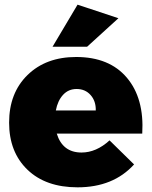

<svg xmlns="http://www.w3.org/2000/svg" viewBox="-20 -795 649 822"><path d="M353 -595H205L312 -775L487 -717ZM306 -551Q448 -551 523 -462.5Q598 -374 589 -223H223Q248 -142 329 -142Q392 -142 449 -194L554 -91Q465 7 312 7Q176 7 97.5 -68.5Q19 -144 19 -270Q19 -397 98 -474Q177 -551 306 -551ZM219 -322H390Q391 -362 368 -388Q345 -414 308 -414Q273 -414 250 -389Q227 -364 219 -322Z"/></svg>

Font: Montserrat Extra Bold
Style: Regular
Weight: 800
Designer: Julieta Ulanovsky
Foundry: Julieta Ulanovsky
Version: Version 3.001;PS 003.001;hotconv 1.0.70;makeotf.lib2.5.58329